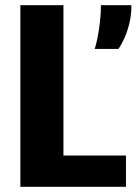

<svg xmlns="http://www.w3.org/2000/svg" viewBox="-20 -720 540 740"><path d="M58.5 0V-700H224.5V-120.5H465.5V0ZM345 -531.5Q351 -549.5 356.2 -576.2Q361.5 -603 365.2 -635Q369 -667 369 -700H486.5Q486.5 -662.5 478.5 -629.8Q470.5 -597 459 -572Q447.5 -547 436.5 -531.5Z"/></svg>

Font: Trispace Thin
Style: Bold
Weight: 700
Version: Version 1.210